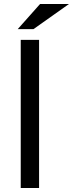

<svg xmlns="http://www.w3.org/2000/svg" viewBox="-20 -940 366 963"><path d="M176 3V-740H84V3ZM69 -794H148L326 -920H181Z"/></svg>

Font: Sawarabi Gothic
Style: Regular
Weight: 400
Designer: mshio (mshio@users.sourceforge.jp)
Version: Version 20141215